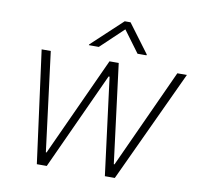

<svg xmlns="http://www.w3.org/2000/svg" viewBox="-82 -834 954 920"><g transform="rotate(10 395.0 -374.0)"><path d="M155.8 0 83 -545.9H127.4L188.5 -63.5H191.9L413.1 -545.9H458L519 -64H522.5L743.2 -545.9H789.6L535.2 0H486.8L426.3 -473.6H421.4L204.1 0ZM539.1 -605 461.4 -710 350.6 -605H302.2L303.2 -608.9L451.7 -747.6H480L583.5 -608.9L582.5 -605Z"/></g></svg>

Font: Inter Tight ExtraLight
Style: Italic
Weight: 250
Italic angle: -9.39999°
Designer: Rasmus Andersson
Foundry: rsms
Version: Version 3.004